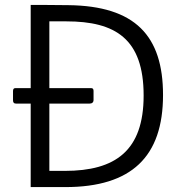

<svg xmlns="http://www.w3.org/2000/svg" viewBox="-20 -762 736 782"><path d="M105 0H246C516 0 644 -124 644 -375C644 -616 531 -738 258 -741C195 -742 111 -742 105 -742V-403H42C36 -403 33 -399 33 -391V-354C33 -345 36 -340 46 -340H105ZM250 -675C450 -675 565 -604 565 -373C565 -148 450 -66 244 -66H181V-340H344C355 -340 361 -345 361 -355V-392C361 -399 358 -403 352 -403H181V-675Z"/></svg>

Font: Cheyenne Sans Light
Style: Regular
Weight: 300
Designer: The Public Sans project authors (U.S. Web Design System), Libre Franklin designed by Pablo Impallari and Rodrigo Fuenzal
Foundry: The Cheyenne Sans Project Authors
Version: Version 2.007